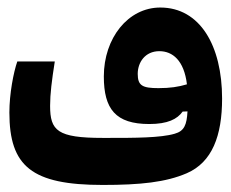

<svg xmlns="http://www.w3.org/2000/svg" viewBox="-20 -497 626 520"><path d="M258.3 3.9C360.4 3.9 429.2 -3.4 485.8 -27.8C554.7 -57.6 581.5 -129.4 581.5 -230C581.5 -373.5 521.5 -476.6 414.1 -476.6C326.7 -476.6 261.2 -393.6 261.2 -290C261.2 -201.7 293 -161.1 384.3 -161.1C434.1 -161.1 460 -174.3 474.6 -194.8L487.8 -195.3C485.8 -158.7 479 -142.1 453.1 -134.8C414.6 -123.5 343.8 -123.5 273.9 -123.5C268.6 -123.5 263.7 -123.5 258.3 -123.5C135.3 -123.5 115.7 -143.1 115.7 -210.4C115.7 -242.7 120.1 -277.8 128.4 -330.6H26.9C16.6 -301.3 5.4 -242.7 5.4 -192.4C5.4 -46.4 65.9 3.9 258.3 3.9ZM486.3 -268.6C462.9 -261.7 440.9 -258.3 409.2 -258.3C365.7 -258.3 353 -265.1 353 -296.9C353 -328.1 373 -358.4 411.6 -358.4C447.3 -358.4 478.5 -333.5 486.3 -268.6Z"/></svg>

Font: Cascadia Code NF SemiBold
Style: Regular
Weight: 600
Monospace: yes
Designer: Aaron Bell
Foundry: Saja Typeworks
Version: Version 2404.023